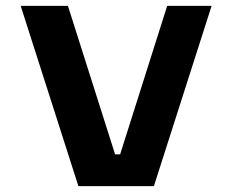

<svg xmlns="http://www.w3.org/2000/svg" viewBox="-20 -633 790 653"><path d="M50.3 -613.1H211L371.4 -108.2H388.6L548.6 -613.1H699.7L503.4 0H246.6Z"/></svg>

Font: Martian Mono VF sWd Rg
Style: Regular
Weight: 400
Width: 6
Monospace: yes
Designer: Roman Shamin
Foundry: Evil Martians
Version: Version 1.100